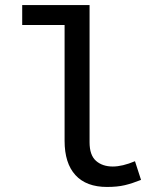

<svg xmlns="http://www.w3.org/2000/svg" viewBox="-20 -729 640 761"><path d="M404 12Q322 12 279 -35Q236 -82 236 -171V-630H68V-709H335V-165Q335 -114 360.5 -91.5Q386 -69 427 -69Q465 -69 515 -90L539 -16Q504 -2 474.5 5Q445 12 404 12Z"/></svg>

Font: Source Code Pro Medium
Style: Regular
Weight: 500
Monospace: yes
Designer: Paul D. Hunt, Teo Tuominen
Foundry: Adobe Systems Incorporated
Version: Version 2.030;PS 1.000;hotconv 16.6.51;makeotf.lib2.5.65220